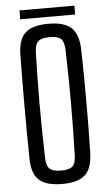

<svg xmlns="http://www.w3.org/2000/svg" viewBox="-60 -926 552 972"><g transform="rotate(-5 216.0 -440.0)"><path d="M217 7Q135 7 99 -26Q63 -59 62 -136Q61 -211 60.5 -276Q60 -341 60 -402Q60 -463 60.5 -527Q61 -591 62 -664Q63 -740 99 -773.5Q135 -807 217 -807Q297 -807 333 -773.5Q369 -740 371 -664Q373 -591 373.5 -527Q374 -463 374 -402Q374 -341 373.5 -276Q373 -211 371 -136Q369 -59 333 -26Q297 7 217 7ZM217 -61Q259 -61 275 -76.5Q291 -92 292 -133Q294 -210 295 -274.5Q296 -339 296 -399.5Q296 -460 295 -524.5Q294 -589 292 -667Q291 -708 275 -723.5Q259 -739 217 -739Q175 -739 158.5 -723.5Q142 -708 141 -667Q139 -591 138 -527.5Q137 -464 137 -403Q137 -342 138 -277Q139 -212 141 -133Q142 -92 158.5 -76.5Q175 -61 217 -61ZM77 -842V-887H356V-842Z"/></g></svg>

Font: Big Shoulders Text
Style: Regular
Weight: 400
Designer: Patric King
Foundry: XO Type Co
Version: Version 1.000; ttfautohint (v1.8.2)